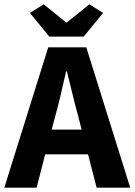

<svg xmlns="http://www.w3.org/2000/svg" viewBox="-26 -872 625 892"><path d="M230 -330 214 -270H353L338 -330Q324 -379 311 -434Q298 -489 285 -540H281Q269 -488 256.5 -433.5Q244 -379 230 -330ZM-6 0 198 -652H375L579 0H423L383 -155H184L144 0ZM203 -702 113 -812 177 -852 281 -768H285L389 -852L453 -812L363 -702Z"/></svg>

Font: Giro Regular
Style: Bold
Weight: 700
Designer: Paul D. Hunt
Foundry: Adobe Systems Incorporated
Version: Version 1.000;PS 1.0;hotconv 1.0.88;makeotf.lib2.5.647800